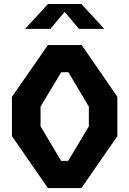

<svg xmlns="http://www.w3.org/2000/svg" viewBox="-20 -960 660 980"><path d="M224.5 0H395.5L579 -265V-466L397 -730H224.5L41 -466V-265ZM292 -139 187 -315V-416L292.5 -591.5H329L433.5 -416V-315L328 -139ZM108 -812.5H237L310 -899.5L383 -812.5H512.5L395.5 -939.5H225Z"/></svg>

Font: Monaspace Krypton
Style: Bold
Weight: 700
Designer: Riley Cran & the Lettermatic Team
Foundry: Lettermatic
Version: Version 1.200 (Monaspace Krypton)